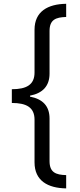

<svg xmlns="http://www.w3.org/2000/svg" viewBox="-20 -852 431 1037"><path d="M247.6 -211.4C247.6 -279.3 210.9 -316.9 142.1 -330.1V-335.4C210.9 -348.6 247.6 -387.7 247.6 -454.6V-684.6C247.6 -746.1 281.7 -758.8 337.4 -760.3V-831.5C238.8 -830.1 166.5 -790.5 166.5 -691.4V-460.4C166.5 -394.5 123.5 -370.1 43.9 -370.1V-295.9C123.5 -295.9 166.5 -271.5 166.5 -205.6V24.9C166.5 124.5 238.8 164.1 337.4 165.5V93.8C281.7 92.3 247.6 79.6 247.6 18.1Z"/></svg>

Font: Noto Reveo Sans
Style: Regular
Weight: 400
Designer: Monotype Design team
Foundry: Monotype Imaging Inc.
Version: Version 1.04